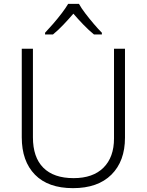

<svg xmlns="http://www.w3.org/2000/svg" viewBox="-20 -967 762 997"><path d="M629 -252Q629 -130 558.5 -60Q488 10 359 10Q230 10 161.5 -60Q93 -130 93 -254V-714H151V-254Q151 -150 205 -96Q259 -42 362 -42Q463 -42 517.5 -96.5Q572 -151 572 -248V-714H629ZM390 -947Q402 -925 423 -897.5Q444 -870 467 -843Q490 -816 509 -797V-788H468Q441 -810 413 -839Q385 -868 361 -896Q337 -868 309.5 -839Q282 -810 255 -788H214V-797Q233 -817 256 -843.5Q279 -870 300 -897.5Q321 -925 334 -947Z"/></svg>

Font: Noto Sans Lao Looped Light
Style: Regular
Weight: 300
Designer: Mark Frömberg, Ben Mitchell
Foundry: The Fontpad Ltd
Version: Version 1.002; ttfautohint (v1.8.4.7-5d5b)